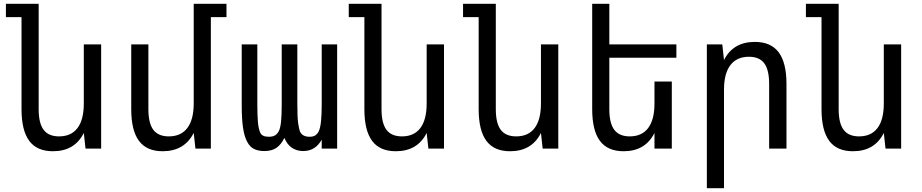

<svg xmlns="http://www.w3.org/2000/svg" viewBox="-20 -780 4840 1008"><path d="M258 14Q174 14 133.5 -40.5Q93 -95 93 -207V-690H11V-760H183V-207Q183 -133 209 -98.5Q235 -64 290 -64Q354 -64 387 -108Q420 -152 420 -237V-547H511V0H429L420 -82Q372 14 258 14Z M834 14Q750 14 709.5 -40.5Q669 -95 669 -207V-547H759V-207Q759 -133 785 -98.5Q811 -64 866 -64Q930 -64 963.5 -108Q997 -152 997 -237V-760H1169V-690H1087V0H1006L997 -82Q948 14 834 14Z M1367 13Q1337 13 1314.5 2.5Q1292 -8 1277 -37Q1263 -63 1256 -108.5Q1249 -154 1249 -230V-547H1331V-234Q1331 -176 1334 -140Q1337 -104 1346.5 -83Q1356 -62 1391 -62Q1413 -62 1425 -70Q1437 -78 1444 -92Q1452 -108 1455.5 -141Q1459 -174 1459 -234V-547H1541V-234Q1541 -161 1545.5 -131.5Q1550 -102 1555 -89Q1568 -62 1605 -62Q1626 -62 1637 -70.5Q1648 -79 1654 -92Q1662 -110 1665.5 -144.5Q1669 -179 1669 -234V-547H1750V0H1669V-47Q1636 13 1572 13Q1539 13 1513.5 -3.5Q1488 -20 1473 -56Q1456 -21 1431.5 -4Q1407 13 1367 13Z M2058 14Q1974 14 1933.5 -40.5Q1893 -95 1893 -207V-690H1811V-760H1983V-207Q1983 -133 2009 -98.5Q2035 -64 2090 -64Q2154 -64 2187 -108Q2220 -152 2220 -237V-547H2311V0H2229L2220 -82Q2172 14 2058 14Z M2658 14Q2574 14 2533.5 -40.5Q2493 -95 2493 -207V-690H2411V-760H2583V-207Q2583 -133 2609 -98.5Q2635 -64 2690 -64Q2754 -64 2787 -108Q2820 -152 2820 -237V-547H2911V0H2829L2820 -82Q2772 14 2658 14Z M3254 14Q3170 14 3129.5 -40.5Q3089 -95 3089 -207V-760H3179V-547H3531V-477H3179V-207Q3179 -133 3205 -98.5Q3231 -64 3286 -64Q3350 -64 3383 -108Q3416 -152 3416 -237V-352H3507V0H3416V-82Q3368 14 3254 14Z M3691 -547H3772L3781 -465Q3829 -560 3943 -560Q4027 -560 4068 -505.5Q4109 -451 4109 -339V0H4018V-339Q4018 -413 3992.5 -447.5Q3967 -482 3912 -482Q3848 -482 3814.5 -438Q3781 -394 3781 -309V208H3691Z M4458 14Q4374 14 4333.5 -40.5Q4293 -95 4293 -207V-690H4211V-760H4383V-207Q4383 -133 4409 -98.5Q4435 -64 4490 -64Q4554 -64 4587 -108Q4620 -152 4620 -237V-547H4711V0H4629L4620 -82Q4572 14 4458 14Z"/></svg>

Font: PlemolJP35 Console
Style: Regular
Weight: 400
Version: v2.0.3; ttfautohint (v1.8.4.7-5d5b-dirty) -l 6 -r 45 -G 200 